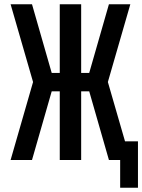

<svg xmlns="http://www.w3.org/2000/svg" viewBox="-20 -755 671 906"><path d="M547 131V0H494L401 -324H363V0H262V-324H224L131 0H30L136 -368L30 -735H131L224 -411H262V-735H363V-411H401L494 -735H595L489 -368L570 -88H631V131Z"/></svg>

Font: Zed Sans Semibold
Style: Regular
Weight: 600
Designer: Belleve Invis
Foundry: Belleve Invis
Version: Version 1.0.0; ttfautohint (v1.8.4)